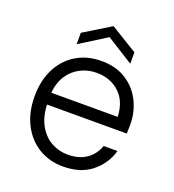

<svg xmlns="http://www.w3.org/2000/svg" viewBox="-129 -789 817 902"><g transform="rotate(20 280.0 -338.5)"><path d="M287 12Q217 12 163.5 -21Q110 -54 79.5 -113.5Q49 -173 49 -253Q49 -333 79.5 -392Q110 -451 164 -483.5Q218 -516 289 -516Q362 -516 413 -483Q464 -450 490.5 -396.5Q517 -343 517 -281Q517 -271 516.5 -260.5Q516 -250 516 -236H117Q120 -173 144.5 -131Q169 -89 207 -68.5Q245 -48 287 -48Q344 -48 381 -73.5Q418 -99 434 -144H503Q484 -77 429 -32.5Q374 12 287 12ZM286 -456Q243 -456 206.5 -437.5Q170 -419 146 -383.5Q122 -348 117 -295H449Q446 -372 400.5 -414Q355 -456 286 -456ZM151 -550V-607L285 -689L419 -607V-550L285 -634Z"/></g></svg>

Font: DM Sans Light
Style: Regular
Weight: 300
Designer: Colophon Foundry, Jonny Pinhorn
Foundry: Colophon Foundry
Version: Version 4.004; ttfautohint (v1.8.4.7-5d5b)